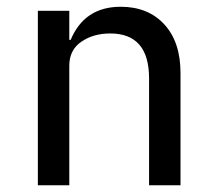

<svg xmlns="http://www.w3.org/2000/svg" viewBox="-20 -548 640 568"><path d="M185 0H92V-516H185V-430H189Q230 -528 337 -528Q418 -528 466 -476Q514 -424 514 -332V0H421V-316Q421 -449 306 -449Q256 -449 220.5 -424.5Q185 -400 185 -354Z"/></svg>

Font: IBM Plex Mono Text
Style: Regular
Weight: 450
Designer: Mike Abbink, Paul van der Laan, Pieter van Rosmalen
Foundry: Bold Monday
Version: Version 2.000